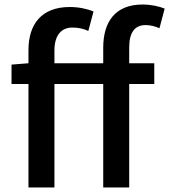

<svg xmlns="http://www.w3.org/2000/svg" viewBox="-20 -830 749 850"><path d="M437 0H552V-458H663V-550H552V-620C552 -687 577 -719 625 -719C644 -719 666 -714 686 -705L709 -792C684 -802 649 -810 611 -810C489 -810 437 -732 437 -619V-550H221V-607C221 -673 251 -708 300 -708C328 -708 349 -703 371 -693L394 -779C366 -791 328 -799 289 -799C163 -799 106 -722 106 -608V-550L31 -544V-458H106V0H221V-458H437Z"/></svg>

Font: Noto Sans HK Medium
Style: Regular
Weight: 500
Designer: Ryoko NISHIZUKA 西塚涼子 (kana, bopomofo & ideographs); Paul D. Hunt (Latin, Greek & Cyrillic); Sandoll Communications 산돌커뮤니
Foundry: Adobe
Version: Version 2.002;hotconv 1.0.116;makeotfexe 2.5.65601